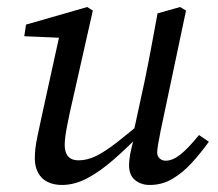

<svg xmlns="http://www.w3.org/2000/svg" viewBox="-20 -513 620 546"><path d="M156 13Q133 13 115.5 4.5Q98 -4 88.5 -21.5Q79 -39 79 -63Q79 -90 86 -123Q93 -156 99 -184L153 -430L164 -405L49 -410L54 -443L228 -493L244 -483L179 -195Q175 -176 171.5 -158.5Q168 -141 166 -126.5Q164 -112 164 -101Q164 -79 174 -68Q184 -57 203 -57Q228 -57 253.5 -69.5Q279 -82 313 -108.5Q347 -135 394 -175L400 -141H389Q343 -94 303.5 -59.5Q264 -25 228 -6Q192 13 156 13ZM406 13Q381 13 364 -1Q347 -15 347 -43Q347 -56 350 -73.5Q353 -91 362 -124H357L391 -281Q401 -329 410 -377.5Q419 -426 428 -475L492 -493L509 -483L437 -142Q433 -122 430 -105Q427 -88 427 -79Q427 -69 434 -62.5Q441 -56 451 -56Q471 -56 493 -73.5Q515 -91 546 -129L574 -110Q551 -78 525.5 -50Q500 -22 470.5 -4.5Q441 13 406 13Z"/></svg>

Font: Source Serif 4 18pt
Style: Italic
Weight: 400
Italic angle: -12°
Designer: Frank Grießhammer
Foundry: Adobe Systems Incorporated
Version: Version 4.004;hotconv 1.0.116;makeotfexe 2.5.65601